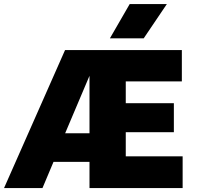

<svg xmlns="http://www.w3.org/2000/svg" viewBox="-66 -954 1000 974"><path d="M-45.5 0 264 -700H856.5V-541H572V-430.5H816V-283.5H572V-161H860.5V0H388V-133H205.5L149.5 0ZM264.5 -278H388V-569.5ZM491.5 -759.5 592 -933.5H780.5L663 -759.5Z"/></svg>

Font: Geologica Cursive ExtraBold
Style: Regular
Weight: 800
Designer: Sindre Bremnes, Frode Helland
Foundry: Monokrom Skriftforlag AS
Version: Version 1.010;gftools[0.9.28]